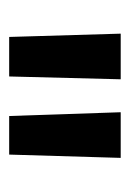

<svg xmlns="http://www.w3.org/2000/svg" viewBox="46 -794 277 408"><g transform="rotate(90 184.0 -590.5)"><path d="M52 -709H149L143 -472H59ZM219 -709H316L309 -472H227Z"/></g></svg>

Font: KoHo SemiBold
Style: Regular
Weight: 600
Designer: Cadson Demak & Katatrad Team
Foundry: Cadson Demak Co.,Ltd.
Version: Version 1.000; ttfautohint (v1.6)